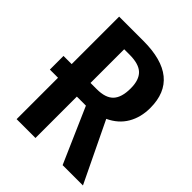

<svg xmlns="http://www.w3.org/2000/svg" viewBox="-196 -803 915 915"><g transform="rotate(45 261.5 -345.5)"><path d="M382 0 260 -279H248H199V0H72V-279H17V-371H72V-691H235Q485 -691 485 -488Q485 -425 457 -377Q429 -329 373 -303L519 0ZM353 -488Q353 -545 325.5 -571.5Q298 -598 235 -598H199V-371H241Q300 -371 326.5 -399Q353 -427 353 -488Z"/></g></svg>

Font: Fira Sans Compressed Medium
Style: Regular
Weight: 500
Width: 1
Designer: bBox Type GmbH & Carrois Corporate GbR & Edenspiekermann AG
Foundry: bBox Type GmbH & Carrois Corporate GbR & Edenspiekermann AG
Version: Version 4.301